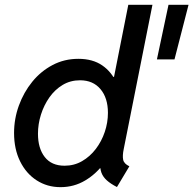

<svg xmlns="http://www.w3.org/2000/svg" viewBox="-20 -772 806 800"><path d="M467.3 7.3Q441.4 -5.9 425.3 -20.3Q409.2 -34.7 402.6 -52.5Q396 -70.3 398.4 -94.2L419.9 -70.8H371.1L406.7 -127.9L460 -390.1L440.9 -451.7H455.1L514.6 -752H615.2L495.6 -151.4Q489.7 -123 493.2 -106.4Q496.6 -89.8 519 -79.1ZM231.9 7.8Q176.8 7.8 132.8 -20.5Q88.9 -48.8 63.7 -99.9Q38.6 -150.9 38.6 -217.8Q38.6 -276.9 58.6 -332Q78.6 -387.2 114.3 -431.2Q149.9 -475.1 199 -501Q248 -526.9 306.6 -526.9Q366.2 -526.9 406 -499.5Q445.8 -472.2 466.3 -424.6Q486.8 -377 486.8 -316.9Q486.8 -257.8 468.5 -200.2Q450.2 -142.6 416.3 -95.5Q382.3 -48.3 335.4 -20.3Q288.6 7.8 231.9 7.8ZM249 -81.5Q289.1 -81.5 322 -100.6Q355 -119.6 379.2 -151.4Q403.3 -183.1 416.5 -222.2Q429.7 -261.2 429.7 -301.8Q429.7 -363.8 398.7 -400.6Q367.7 -437.5 313.5 -437.5Q273.4 -437.5 241.2 -418.2Q209 -398.9 186 -366.5Q163.1 -334 150.6 -294.4Q138.2 -254.9 138.2 -214.8Q138.2 -153.8 166.5 -117.7Q194.8 -81.5 249 -81.5ZM633.8 -524.4 682.1 -752H765.6L707 -524.4Z"/></svg>

Font: Reddit Sans Medium
Style: Italic
Weight: 500
Italic angle: -11.25°
Designer: Stephen Hutchings
Version: Version 1.013